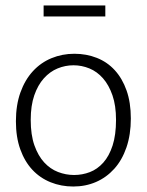

<svg xmlns="http://www.w3.org/2000/svg" viewBox="-20 -672 536 700"><path d="M457 -240Q457 -181 441 -134.5Q425 -88 396.5 -56.5Q368 -25 330 -8.5Q292 8 247 8Q203 8 164.5 -7.5Q126 -23 98 -53Q70 -83 54 -127.5Q38 -172 38 -230Q38 -289 54.5 -335Q71 -381 100 -412.5Q129 -444 168 -460Q207 -476 251 -476Q295 -476 333 -461Q371 -446 398.5 -416Q426 -386 441.5 -342Q457 -298 457 -240ZM403 -235Q403 -287 390 -324.5Q377 -362 355.5 -386.5Q334 -411 306 -422.5Q278 -434 248 -434Q218 -434 190 -422.5Q162 -411 140 -386.5Q118 -362 105 -324.5Q92 -287 92 -235Q92 -180 105.5 -142Q119 -104 141 -80Q163 -56 191.5 -45Q220 -34 250 -34Q280 -34 307.5 -44.5Q335 -55 356.5 -79Q378 -103 390.5 -141.5Q403 -180 403 -235ZM364 -652V-612H139V-652Z"/></svg>

Font: Mukta Vaani ExtraLight
Style: Regular
Weight: 275
Designer: Noopur Datye, Girish Dalvi, Yashodeep Gholap, Pallavi Karambelkar
Foundry: Ek Type
Version: Version 2.538;PS 1.000;hotconv 16.6.51;makeotf.lib2.5.65220;